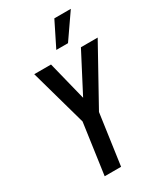

<svg xmlns="http://www.w3.org/2000/svg" viewBox="-238 -1073 995 1165"><g transform="rotate(-30 259.5 -491.0)"><path d="M135 0 185 -355 74.5 -750H192L271 -433H236.5L401.5 -750H519L300 -355L250 0ZM264 -810.5 349.5 -982.5H465L346 -810.5Z"/></g></svg>

Font: Mohave Light SemiBold
Style: Italic
Weight: 600
Italic angle: -8°
Version: Version 2.003